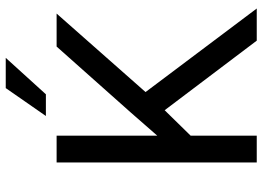

<svg xmlns="http://www.w3.org/2000/svg" viewBox="-145 -787 932 682"><g transform="rotate(-90 321.0 -446.0)"><path d="M85 0V-710.9H180.2V-353.5L262.2 -447.3L496.6 -710.9H613.8L335 -395L631.8 0H517.6L270.5 -327.1L180.2 -234.9V0ZM250 -749 349.1 -891.6H456.5L327.1 -749Z"/></g></svg>

Font: Bert Sans Medium
Style: Regular
Weight: 500
Designer: Christian Robertson, Adam Twardoch, & Cristiano Sobral
Foundry: Google
Version: Version 12.135;January 10, 2020;FontCreator 12.0.0.2547 64-b